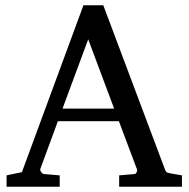

<svg xmlns="http://www.w3.org/2000/svg" viewBox="-20 -707 714 727"><path d="M314 -558.1 216.8 -295.9H412.1ZM431.2 0V-43L488.8 -47.9Q493.7 -47.9 497.1 -54.4Q500.5 -61 499 -64.9L430.2 -248H199.2L132.8 -67.9Q131.8 -64.9 132.8 -61.5Q133.8 -58.1 136.2 -54.9Q138.7 -51.8 141.6 -49.8Q144.5 -47.9 147 -47.9L206.1 -43V0H4.9V-43L63 -55.2L295.9 -687H371.1L603 -69.8Q606.4 -59.6 609.6 -56.2Q612.8 -52.7 624 -50.8L668.9 -43V0Z"/></svg>

Font: BabelStone Ogham Special
Style: Regular
Weight: 400
Designer: Andrew West
Foundry: BabelStone
Version: Version 1.02 March 14, 2022